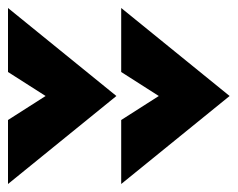

<svg xmlns="http://www.w3.org/2000/svg" viewBox="-122 -492 596 480"><path d="M-102 -192 -8 -252 -102 -312V-472L169 -252L-102 -32ZM181 -192 275 -252 181 -312V-472L452 -252L181 -32Z"/></svg>

Font: Hanken Grotesk Black
Style: Regular
Weight: 900
Designer: Alfredo Marco Pradil
Foundry: Hanken Design Co.
Version: Version 3.014